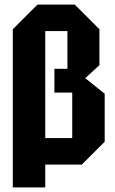

<svg xmlns="http://www.w3.org/2000/svg" viewBox="-20 -720 504 840"><path d="M415 -592V-435L353 -378L438 -310V-100L338 0H162V-116H296V-315H218V-419H275V-584H178V100H36V-592L144 -700H307Z"/></svg>

Font: Tektur Condensed SemiBold
Style: Regular
Weight: 600
Width: 3
Designer: Adam Jagosz
Foundry: Adam Jagosz
Version: Version 1.005;gftools[0.9.30]